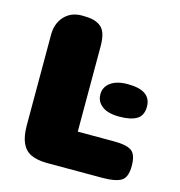

<svg xmlns="http://www.w3.org/2000/svg" viewBox="-103 -777 814 868"><g transform="rotate(15 304.0 -342.5)"><path d="M192 0Q146 -1 118 -14.5Q90 -28 76 -59Q62 -90 62 -142V-565Q62 -618 93 -651.5Q124 -685 175 -685Q205 -685 224 -681Q243 -677 259.5 -666Q276 -655 284 -632Q292 -609 292 -574V-173H463Q521 -173 544.5 -156Q568 -139 568 -86Q568 -32 541 -16Q514 0 453 0ZM347 -363Q347 -397 375.5 -418Q404 -439 455 -439Q565 -439 565 -363Q565 -321 537 -304Q509 -287 455 -287Q425 -287 402 -294Q379 -301 363 -318.5Q347 -336 347 -363Z"/></g></svg>

Font: Coiny 2.0
Style: Regular
Weight: 400
Version: Version 1.001 July 11, 2018